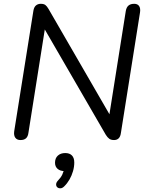

<svg xmlns="http://www.w3.org/2000/svg" viewBox="-20 -732 779 1013"><path d="M87.8 6.9Q69.9 6.9 60.9 -5.2Q52 -17.3 54.9 -39.1L156.3 -676Q159.7 -695 169.9 -703.4Q180.1 -711.9 195.1 -711.9Q211.1 -711.9 219.4 -705.6Q227.6 -699.3 235.8 -685.2L574.1 -100.3H552.8L643.6 -673.6Q647 -693.5 657.9 -702.7Q668.8 -711.9 688.2 -711.9Q706.1 -711.9 714.1 -699.8Q722.1 -687.7 718.7 -666.3L617.8 -30Q615.4 -11.5 606.2 -2.3Q596.9 6.9 581.9 6.9Q565.9 6.9 556.5 0.1Q547 -6.7 538.3 -20.7L200 -604.7H220.8L130 -31.4Q127.6 -12 117.4 -2.5Q107.2 6.9 87.8 6.9ZM318.7 251.4Q308.8 261.3 298.7 261.5Q288.6 261.7 282.3 256.1Q275.9 250.4 276.1 240.5Q276.4 230.6 286.2 220.3Q301.3 204.7 308.6 189.2Q315.9 173.7 318.4 156.1L321.5 170.7Q297.4 170.7 283.8 158.8Q270.3 146.9 270.3 126.6Q270.3 102.6 285.2 89Q300.1 75.5 324.1 75.5Q347.2 75.5 359.5 88.2Q371.9 100.8 371.9 125.7Q371.9 148.1 365.1 171.4Q358.4 194.8 346.5 215.4Q334.6 236 318.7 251.4Z"/></svg>

Font: Nunito ExtraLight
Style: Italic
Weight: 200
Italic angle: -9°
Designer: Vernon Adams
Foundry: Vernon Adams
Version: Version 3.602